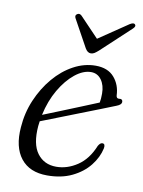

<svg xmlns="http://www.w3.org/2000/svg" viewBox="-76 -696 565 758"><g transform="rotate(10 206.0 -317.0)"><path d="M368 -135.5Q360 -98.5 333.8 -65.5Q307.5 -32.5 265 -12Q222.5 8.5 165.5 8.5Q95 8.5 59.8 -36.2Q24.5 -81 31 -161Q35 -219 57.2 -271.2Q79.5 -323.5 114 -364.2Q148.5 -405 191.5 -428.2Q234.5 -451.5 280 -451.5Q329 -451.5 354.5 -422Q380 -392.5 381.5 -350Q382.5 -337.5 394 -339Q406.5 -341 407.5 -330Q408.5 -317.5 388 -310Q365.5 -301 327.5 -286Q289.5 -271 246.2 -254.2Q203 -237.5 164 -222Q125 -206.5 100 -197Q98.5 -187 97.5 -177.5Q91.5 -104.5 118.8 -68Q146 -31.5 195 -31.5Q239 -31.5 279.5 -58.5Q320 -85.5 342.5 -141Q350.5 -155 359.5 -154.5Q371.5 -154 368 -135.5ZM266.5 -423.5Q235 -423.5 202.2 -397.2Q169.5 -371 143.2 -326Q117 -281 104.5 -223.5Q132 -234.5 171.8 -250.5Q211.5 -266.5 251.5 -282.8Q291.5 -299 320.5 -311Q323.5 -325 323.5 -347Q323.5 -380.5 308 -402Q292.5 -423.5 266.5 -423.5ZM282 -512.5Q273 -504.5 266.2 -500.2Q259.5 -496 251.5 -496Q238.5 -496 229 -512.5L169 -621.5Q162.5 -633 172 -639Q181 -645 190 -636.5L266 -557L383.5 -636.5Q398.5 -645.5 404 -639Q410.5 -632.5 399 -621.5Z"/></g></svg>

Font: Fraunces 72pt S050 Light
Style: Italic
Weight: 300
Italic angle: -16°
Version: Version 1.000; ttfautohint (v1.8.3)